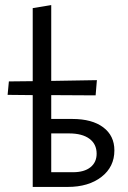

<svg xmlns="http://www.w3.org/2000/svg" viewBox="-20 -737 505 757"><path d="M265 -268Q343 -268 387 -235Q431 -202 431 -144Q431 -79 380 -39.5Q329 0 247 0H109V-362L10 -363L15 -416L109 -417V-705L182 -717V-418L362 -421L357 -361L182 -362V-268ZM268 -58Q312 -58 336.5 -77.5Q361 -97 361 -131Q361 -169 332.5 -190Q304 -211 252 -211H182V-58Z"/></svg>

Font: EauTestInfant Medium
Style: Regular
Weight: 500
Designer: Christian Thalmann (Catharsis Fonts)
Version: Version 0.001;PS 000.001;hotconv 1.0.88;makeotf.lib2.5.64775